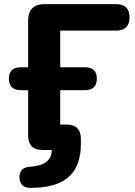

<svg xmlns="http://www.w3.org/2000/svg" viewBox="-20 -725 654 928"><path d="M159 182 134 183Q79 186 74 137Q71 85 124 81L135 80Q230 71 230 0H186Q116 0 116 -71V-289H82Q23 -289 23 -345Q23 -400 82 -400H116V-625Q116 -705 196 -705H541Q606 -705 606 -641Q606 -577 541 -577H271V-400H390Q448 -400 448 -345Q448 -289 390 -289H271V-123H301Q371 -123 371 -53V-31Q371 71 319 123.5Q267 176 159 182Z"/></svg>

Font: Nunito ExtraBold
Style: Regular
Weight: 800
Designer: Vernon Adams
Foundry: Vernon Adams
Version: Version 3.602